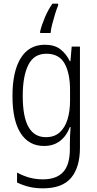

<svg xmlns="http://www.w3.org/2000/svg" viewBox="-20 -786 529 1047"><path d="M225 -542Q277 -542 309 -517.5Q341 -493 361 -452H364L371 -532H416V19Q416 126 368 183.5Q320 241 214 241Q172 241 137.5 232.5Q103 224 73 209V155Q106 173 140.5 182.5Q175 192 214 192Q288 192 324.5 152Q361 112 361 27V-4Q361 -24 362 -46Q363 -68 365 -93H361Q343 -45 307.5 -17.5Q272 10 220 10Q138 10 93 -59Q48 -128 48 -263Q48 -396 93 -469Q138 -542 225 -542ZM233 -493Q165 -493 134.5 -432Q104 -371 104 -263Q104 -149 135.5 -93.5Q167 -38 230 -38Q277 -38 306 -64.5Q335 -91 348.5 -136Q362 -181 362 -237V-294Q362 -387 332 -440Q302 -493 233 -493ZM297 -756Q289 -738 280.5 -710Q272 -682 264.5 -653.5Q257 -625 256 -606H199V-615Q207 -649 225 -691.5Q243 -734 266 -766H297Z"/></svg>

Font: Noto Sans Khmer Condensed Light
Style: Regular
Weight: 300
Width: 3
Designer: Danh Hong and the Monotype Design Team
Foundry: Monotype Imaging Inc.
Version: Version 2.004; ttfautohint (v1.8.4.7-5d5b)